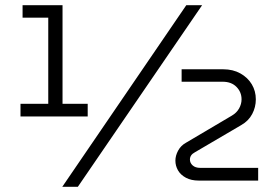

<svg xmlns="http://www.w3.org/2000/svg" viewBox="-20 -720 1081 740"><path d="M59 -271V-320H166V-652H67V-700H221V-320H318V-271ZM220 0 698 -700H759L280 0ZM746 -24Q717 -24 696.5 -35Q676 -46 666 -63.5Q656 -81 656 -101Q656 -120 666.5 -139.5Q677 -159 697 -170L873 -274Q892 -285 901.5 -302Q911 -319 911 -337Q911 -365 891.5 -385Q872 -405 838 -405H680V-453H840Q878 -453 906.5 -437Q935 -421 950.5 -395Q966 -369 966 -337Q966 -307 952 -280.5Q938 -254 910 -238L731 -133Q712 -123 712 -105Q712 -92 722.5 -82.5Q733 -73 752 -73H975V-24Z"/></svg>

Font: MuseoModerno SemiBold Light
Style: Regular
Weight: 300
Version: Version 1.001